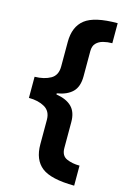

<svg xmlns="http://www.w3.org/2000/svg" viewBox="-132 -782 674 1009"><g transform="rotate(15 205.0 -278.0)"><path d="M378 164Q251 163 200.5 123.5Q150 84 150 0V-133Q150 -180 115 -200Q80 -220 29 -220V-335Q81 -336 115.5 -355.5Q150 -375 150 -423V-557Q150 -640 201 -680Q252 -720 378 -720V-611Q352 -611 329 -605Q306 -599 291.5 -584Q277 -569 277 -541V-404Q277 -347 248 -318.5Q219 -290 164 -281V-275Q220 -266 248.5 -237.5Q277 -209 277 -155V-14Q277 28 307.5 41.5Q338 55 378 55Z"/></g></svg>

Font: Noto Sans Syriac
Style: Bold
Weight: 700
Designer: Patrick Giasson and the Monotype Design Team
Foundry: Monotype Imaging Inc.
Version: Version 3.000; ttfautohint (v1.8.4.7-5d5b)